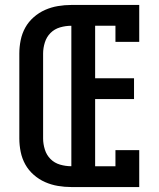

<svg xmlns="http://www.w3.org/2000/svg" viewBox="-20 -755 640 775"><path d="M268 0Q241 0 214 -4.5Q187 -9 162 -20Q137 -31 116 -49.5Q95 -68 82 -91.5Q69 -115 63.5 -142Q58 -169 58 -196V-539Q58 -566 63.5 -593Q69 -620 82 -643.5Q95 -667 116 -685.5Q137 -704 162 -715Q187 -726 214 -730.5Q241 -735 268 -735H542V-586H446V-651H364V-439H521V-355H364V-84H446V-149H542V0ZM268 -84V-651Q245 -651 222.5 -644.5Q200 -638 184 -622Q168 -606 161 -583.5Q154 -561 154 -539V-196Q154 -174 161 -151.5Q168 -129 184 -113Q200 -97 222.5 -90.5Q245 -84 268 -84Z"/></svg>

Font: Iosevka Curly Slab MdEx
Style: Regular
Weight: 500
Width: 7
Monospace: yes
Designer: Belleve Invis
Foundry: Belleve Invis
Version: Version 11.1.0; ttfautohint (v1.8.3)